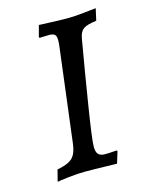

<svg xmlns="http://www.w3.org/2000/svg" viewBox="-86 -560 479 625"><g transform="rotate(-15 153.5 -248.0)"><path d="M174 -71Q174 -53 181 -45.5Q188 -38 203 -38Q217 -38 228 -39Q239 -40 243 -40L245 -37L233 2Q222 2 190.5 1Q159 0 127 0Q101 0 70.5 3.5Q40 7 31 9L41 -30Q78 -37 92.5 -51Q107 -65 111 -97L151 -419Q152 -426 152 -437Q152 -450 146.5 -455Q141 -460 127 -460L95 -459L94 -463L104 -500Q108 -500 142.5 -498.5Q177 -497 201 -497Q223 -497 255 -500.5Q287 -504 297 -505L288 -465Q256 -461 244 -452.5Q232 -444 228 -422Q208 -307 191 -200.5Q174 -94 174 -71Z"/></g></svg>

Font: Alegreya SC
Style: Italic
Weight: 400
Italic angle: -7°
Designer: Juan Pablo del Peral
Foundry: Huerta Tipografica
Version: Version 2.007; ttfautohint (v1.6)